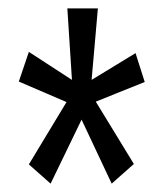

<svg xmlns="http://www.w3.org/2000/svg" viewBox="-20 -558 390 459"><path d="M101 -119 49 -165 139 -314 25 -363 49 -434 152 -367 141 -538H214L199 -367L304 -431L326 -362L209 -315L300 -166L247 -119L175 -272Z"/></svg>

Font: Inconsolata ExtraCondensed Medium
Style: Regular
Weight: 500
Width: 2
Monospace: yes
Designer: Raph Levien, Cyreal, Brenton Simpson
Foundry: Raph Levien, Cyreal, Google
Version: Version 3.001; ttfautohint (v1.8.2.53-6de2)